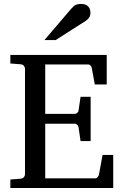

<svg xmlns="http://www.w3.org/2000/svg" viewBox="-20 -948 623 968"><path d="M32.2 0V-43L84 -46.9Q94.7 -47.9 100.3 -54.7Q106 -61.5 106 -68.8V-602.1Q106 -609.4 100.3 -616.2Q94.7 -623 84 -624L32.2 -627.9V-670.9H518.1V-522H458L442.9 -604Q441.9 -611.3 436.8 -617.2Q431.6 -623 424.8 -623H208V-374H357.9Q364.7 -374 370.4 -379.9Q376 -385.7 376 -391.1L386.2 -460H437V-236.8H386.2L376 -306.2Q376 -311.5 370.1 -317.9Q364.3 -324.2 357.9 -324.2H208V-48.8H460.9Q467.3 -48.8 472.7 -55.7Q478 -62.5 479 -67.9L497.1 -167H550.8V0ZM436 -883.3Q436 -869.6 429.4 -859.9Q422.9 -850.1 413.1 -843.3L260.7 -746.1H204.1L336.9 -901.4Q342.8 -907.7 347.7 -912.8Q352.5 -918 358.4 -921.4Q364.3 -924.8 371.8 -926.5Q379.4 -928.2 390.1 -928.2Q403.3 -928.2 412.1 -924.1Q420.9 -919.9 426.3 -913.6Q431.6 -907.2 433.8 -899.2Q436 -891.1 436 -883.3Z"/></svg>

Font: Charis SIL Afr
Style: Regular
Weight: 400
Foundry: SIL International
Version: Version 5.000